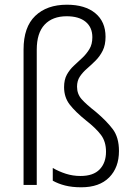

<svg xmlns="http://www.w3.org/2000/svg" viewBox="-20 -878 568 815"><path d="M428 -722Q428 -687 416 -663Q404 -639 386 -621Q368 -603 349.5 -587Q331 -571 319 -553Q307 -535 307 -510Q307 -479 326.5 -457Q346 -435 387 -403Q432 -365 458.5 -330Q485 -295 485 -237Q485 -167 443.5 -125Q402 -83 325 -83Q286 -83 256.5 -90.5Q227 -98 204 -111V-165Q230 -150 259.5 -140.5Q289 -131 322 -131Q376 -131 403 -159Q430 -187 430 -234Q430 -277 408.5 -305.5Q387 -334 346 -366Q300 -403 276 -434Q252 -465 252 -508Q252 -540 264 -561.5Q276 -583 294 -599.5Q312 -616 329.5 -632.5Q347 -649 359.5 -669.5Q372 -690 372 -720Q372 -762 343.5 -785.5Q315 -809 263 -809Q203 -809 169.5 -773.5Q136 -738 136 -667V-93H80V-668Q80 -763 129.5 -810.5Q179 -858 264 -858Q341 -858 384.5 -822Q428 -786 428 -722Z"/></svg>

Font: Noto Sans Telugu UI SemiCondensed Light
Style: Regular
Weight: 300
Width: 4
Designer: Jelle Bosma - Monotype Design Team
Foundry: Monotype Imaging Inc.
Version: Version 2.005; ttfautohint (v1.8.4.7-5d5b)